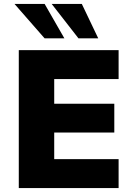

<svg xmlns="http://www.w3.org/2000/svg" viewBox="-20 -961 690 981"><path d="M76 0V-705H586V-557H257V-431H564V-284H257V-148H586V0ZM381 -765 244 -941H398L482 -765ZM208 -765 54 -941H208L309 -765Z"/></svg>

Font: Nunito Sans 9pt Black
Style: Regular
Weight: 900
Version: Version 3.101;gftools[0.9.27]